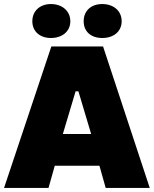

<svg xmlns="http://www.w3.org/2000/svg" viewBox="-31 -930 761 950"><path d="M221 -742C276 -742 317 -774 317 -825C317 -876 276 -910 221 -910C167 -910 129 -876 129 -825C129 -774 167 -742 221 -742ZM475 -742C531 -742 571 -774 571 -825C571 -876 531 -910 475 -910C419 -910 383 -876 383 -825C383 -774 419 -742 475 -742ZM-11 0H209L240 -110H461L492 0H710L479 -700H223ZM280 -267 343 -478H357L420 -267Z"/></svg>

Font: Fixel Display Black
Style: Regular
Weight: 900
Designer: AlfaBravo + MacPaw
Foundry: Kyrylo Tkachov, Marchela Mozhyna, Serhii Makarenko, Maria Weinstein, Zakhar Kryvoshyya
Version: Version 1.211